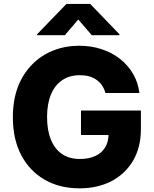

<svg xmlns="http://www.w3.org/2000/svg" viewBox="-20 -977 807 1006"><path d="M710.4 -489.7H532.2Q526.9 -511.2 514.6 -529.3Q503.4 -545.9 485.8 -558.6Q470.2 -570.3 446.8 -577.1Q424.8 -583 398.4 -583Q344.7 -583 307.1 -557.6Q268.1 -531.7 247.6 -483.4Q226.6 -433.1 226.6 -364.7Q226.6 -294.4 246.6 -245.6Q266.6 -196.3 305.2 -169.9Q342.8 -144 398.4 -144Q446.8 -144 480.5 -160.2Q513.2 -175.3 531.2 -205.1Q548.8 -234.4 548.8 -273.4L581.5 -269.5H404.3V-397.9H718.3V-301.3Q718.3 -204.6 676.8 -134.3Q635.3 -64.9 563 -27.3Q490.7 9.8 397 9.8Q292.5 9.8 214.4 -35.2Q135.3 -80.6 91.3 -164.1Q47.4 -247.6 47.4 -362.8Q47.4 -451.7 73.7 -521.5Q99.6 -589.4 148.4 -639.2Q196.3 -688 259.3 -712.4Q322.3 -737.3 395 -737.3Q458.5 -737.3 512.7 -719.2Q568.4 -700.7 609.4 -668Q651.4 -634.8 677.7 -589.4Q703.6 -544.4 710.4 -489.7ZM606 -792.5H460.9L390.1 -875L319.8 -792.5H174.3V-797.4L328.1 -956.5H452.6L606 -797.4Z"/></svg>

Font: My Font
Style: Regular
Weight: 500
Designer: Rasmus Andersson
Foundry: rsms
Version: Version 0.001